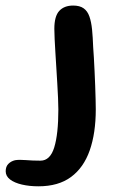

<svg xmlns="http://www.w3.org/2000/svg" viewBox="-101 -437 439 688"><path d="M36.6 230.6Q4.4 230.6 -22.3 224.4Q-49 218.2 -64.8 206.2Q-80.6 194.2 -80.6 176.6Q-80.6 159.9 -71.1 150.3Q-61.6 140.6 -47.1 137.1Q-31.9 134.6 -8 136.7Q15.9 138.7 44 138.7Q78.7 138.7 93.4 91.1Q108.1 43.4 108.1 -44.8Q108.1 -62.2 107 -86Q105.9 -109.9 104.3 -137.4Q102.8 -164.9 100.9 -193.3Q99.1 -221.8 97.5 -248.4Q95.9 -275 94.8 -297.2Q93.7 -319.3 93.7 -333.6Q93.7 -378.9 111.4 -398Q129.1 -417.1 161.2 -417.1Q184.8 -417.1 198.7 -407.2Q212.6 -397.3 219.3 -378.1Q226.1 -358.9 228.9 -331.2Q231.6 -303.4 232.9 -267.8Q234.1 -252.7 235.4 -230.1Q236.6 -207.6 237.9 -181.6Q239.1 -155.7 240.1 -129.7Q241 -103.6 241.6 -81.6Q242.2 -59.6 242.2 -45.2Q242.2 40.2 220.5 101.9Q198.8 163.7 153.6 197.1Q108.4 230.6 36.6 230.6Z"/></svg>

Font: Gluten Thin
Style: Regular
Weight: 100
Designer: Tyler Finck
Foundry: Etcetera Type Company
Version: Version 1.300